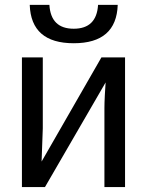

<svg xmlns="http://www.w3.org/2000/svg" viewBox="-20 -762 599 782"><path d="M154.3 -528.3H69.3V0H163.1L410.2 -426.3C409.2 -416.2 408.1 -399.3 407 -375.5C405.8 -351.7 405.3 -334 405.3 -322.3V0H489.3V-528.3H393.1L149.4 -104L154.3 -239.3ZM280.3 -585.9C396.2 -585.9 455.9 -638 459.5 -742.2H379.4C375.5 -677.4 342.4 -645 280.3 -645C218.1 -645 185.1 -677.4 181.2 -742.2H101.1C104.7 -638 164.4 -585.9 280.3 -585.9Z"/></svg>

Font: Arimo
Style: Regular
Weight: 400
Designer: Steve Matteson
Foundry: Monotype Imaging Inc.
Version: Version 1.32